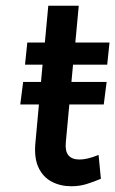

<svg xmlns="http://www.w3.org/2000/svg" viewBox="-20 -634 401 668"><path d="M50.5 -270.5 60.5 -349H351L341 -270.5ZM228.5 14Q190 14 159.8 -2Q129.5 -18 114 -51Q98.5 -84 103 -135L130 -429.5L150.5 -409H67L75 -486H158.5L134 -463.5L148 -614H254L240 -463.5L219.5 -486H361L353 -409H211.5L236 -429.5L209 -139Q206 -108.5 218 -93.8Q230 -79 257 -79Q270 -79 286 -82.8Q302 -86.5 323 -95L331 -12Q305 -1 280.5 6.5Q256 14 228.5 14Z"/></svg>

Font: Karla
Style: Bold Italic
Weight: 700
Italic angle: -8°
Designer: Jonathan Pinhorn
Version: Version 2.004;gftools[0.9.33]